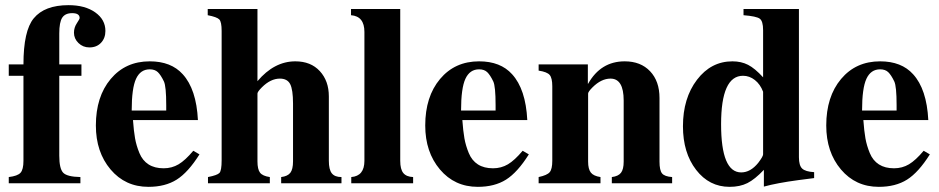

<svg xmlns="http://www.w3.org/2000/svg" viewBox="-20 -711 3645 745"><path d="M14 -461H71Q71 -592 111 -640Q153 -691 246 -691Q310 -691 349.5 -663Q389 -635 389 -591Q389 -563 372 -545Q355 -527 327 -527Q302 -527 284.5 -544Q267 -561 267 -584Q267 -604 278 -620.5Q289 -637 289 -641Q289 -660 260 -660Q233 -660 221.5 -642.5Q210 -625 210 -581V-461H296V-417H210V-107Q210 -57 225 -41Q240 -25 292 -24V0H14V-24Q48 -28 59.5 -40.5Q71 -53 71 -87V-417H14Z M730 -126 754 -112Q710 -42 665.5 -14Q621 14 556 14Q466 14 409 -53.5Q352 -121 352 -224Q352 -336 409.5 -404.5Q467 -473 561 -473Q644 -473 689 -423Q742 -365 748 -245H496Q499 -203 504 -174.5Q509 -146 521 -117Q533 -88 556.5 -73Q580 -58 615 -58Q647 -58 673 -73.5Q699 -89 730 -126ZM625 -282V-303Q625 -376 616 -395Q604 -420 592.5 -431Q581 -442 561 -442Q525 -442 508 -405.5Q491 -369 491 -282Z M1305 0H1071V-24Q1096 -27 1106.5 -40.5Q1117 -54 1117 -85V-309Q1117 -363 1106 -384.5Q1095 -406 1066 -406Q1030 -406 996 -372Q979 -355 979 -348V-85Q979 -54 989 -41Q999 -28 1027 -24V0H787V-24Q823 -31 831.5 -40Q840 -49 840 -89V-591Q840 -626 831 -635.5Q822 -645 786 -652V-676H979V-396Q1044 -473 1126 -473Q1186 -473 1221 -435Q1256 -397 1256 -337V-87Q1256 -53 1267.5 -38.5Q1279 -24 1305 -24Z M1583 0H1343V-24Q1394 -28 1394 -87V-587Q1394 -648 1342 -652V-676H1533V-87Q1533 -54 1545 -39.5Q1557 -25 1583 -24Z M2008 -126 2032 -112Q1988 -42 1943.5 -14Q1899 14 1834 14Q1744 14 1687 -53.5Q1630 -121 1630 -224Q1630 -336 1687.5 -404.5Q1745 -473 1839 -473Q1922 -473 1967 -423Q2020 -365 2026 -245H1774Q1777 -203 1782 -174.5Q1787 -146 1799 -117Q1811 -88 1834.5 -73Q1858 -58 1893 -58Q1925 -58 1951 -73.5Q1977 -89 2008 -126ZM1903 -282V-303Q1903 -376 1894 -395Q1882 -420 1870.5 -431Q1859 -442 1839 -442Q1803 -442 1786 -405.5Q1769 -369 1769 -282Z M2588 0H2354V-24Q2379 -27 2389.5 -40.5Q2400 -54 2400 -84V-321Q2400 -406 2349 -406Q2313 -406 2279 -372Q2262 -355 2262 -348V-84Q2262 -55 2272.5 -41.5Q2283 -28 2310 -24V0H2070V-24Q2103 -31 2113 -43Q2123 -55 2123 -87V-376Q2123 -408 2113 -420Q2103 -432 2070 -437V-461H2261V-386H2262Q2311 -473 2404 -473Q2466 -473 2502.5 -434.5Q2539 -396 2539 -331V-84Q2539 -50 2549 -38Q2559 -26 2588 -24Z M3139 -20 3077 -12Q2995 -1 2944 13V-52Q2909 -15 2880 -0.5Q2851 14 2811 14Q2732 14 2681 -52Q2630 -118 2630 -221Q2630 -330 2684.5 -401.5Q2739 -473 2822 -473Q2856 -473 2882.5 -459.5Q2909 -446 2941 -411V-594Q2941 -629 2928 -638.5Q2915 -648 2865 -652V-676H3080V-101Q3080 -69 3092.5 -57Q3105 -45 3139 -43ZM2941 -112V-355Q2930 -384 2909 -400.5Q2888 -417 2863 -417Q2778 -417 2778 -229Q2778 -42 2856 -42Q2892 -42 2922 -79Q2941 -104 2941 -112Z M3564 -126 3588 -112Q3544 -42 3499.5 -14Q3455 14 3390 14Q3300 14 3243 -53.5Q3186 -121 3186 -224Q3186 -336 3243.5 -404.5Q3301 -473 3395 -473Q3478 -473 3523 -423Q3576 -365 3582 -245H3330Q3333 -203 3338 -174.5Q3343 -146 3355 -117Q3367 -88 3390.5 -73Q3414 -58 3449 -58Q3481 -58 3507 -73.5Q3533 -89 3564 -126ZM3459 -282V-303Q3459 -376 3450 -395Q3438 -420 3426.5 -431Q3415 -442 3395 -442Q3359 -442 3342 -405.5Q3325 -369 3325 -282Z"/></svg>

Font: STIX
Style: Bold
Weight: 700
Designer: MicroPress Inc., with final additions and corrections provided by Coen Hoffman, Elsevier (retired)
Version: Version 1.1.1